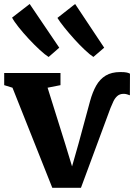

<svg xmlns="http://www.w3.org/2000/svg" viewBox="-26 -910 654 938"><path d="M229.5 7.5 35 -481.5 -5.5 -494V-553.5H269.5V-494L206.5 -481.5L292.5 -207L326 -97L358 -209.5L414 -416Q426 -460 444 -491.8Q462 -523.5 490.5 -540.8Q519 -558 562 -558Q584.5 -558 594.2 -555.5Q604 -553 609 -550L608.5 -444.5Q603 -446.5 594.5 -449.2Q586 -452 576 -451.5Q558.5 -451 547 -440.8Q535.5 -430.5 528 -414.8Q520.5 -399 513.5 -381.5L369.5 7.5ZM211 -632Q194 -642.5 168 -666.5Q142 -690.5 114.5 -720Q87 -749.5 64.8 -777.5Q42.5 -805.5 33 -824L119 -890.5L263.5 -677L212 -632ZM430 -632Q413.5 -642.5 388.8 -665.8Q364 -689 337.8 -718Q311.5 -747 289 -775Q266.5 -803 254.5 -822.5L341 -890.5L483 -677L430.5 -632Z"/></svg>

Font: Merriweather 24pt ExtraBold
Style: Regular
Weight: 800
Version: Version 2.100